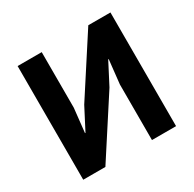

<svg xmlns="http://www.w3.org/2000/svg" viewBox="-153 -860 1031 1021"><g transform="rotate(-30 362.0 -349.0)"><path d="M77 0V-698H225V-357L209 -210H212L281 -343L511 -698H647V0H499V-341L515 -488H512L443 -355L213 0Z"/></g></svg>

Font: IBM Plex Sans
Style: Regular
Weight: 400
Designer: Mike Abbink, Paul van der Laan, Pieter van Rosmalen
Foundry: Bold Monday
Version: Version 3.201